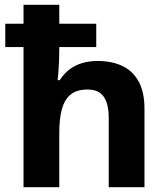

<svg xmlns="http://www.w3.org/2000/svg" viewBox="-20 -780 697 800"><path d="M227 -760V-681H381V-584H227V-575Q227 -535 224.5 -498Q222 -461 220 -446H229Q247 -474 270.5 -491.5Q294 -509 323.5 -517.5Q353 -526 387 -526Q446 -526 490 -505Q534 -484 558 -439.9Q582 -395.9 582 -326V0H433V-289Q433 -348.5 411.7 -377.7Q390.5 -407 345 -407Q299.9 -407 274.4 -386.1Q248.8 -365.2 237.9 -325.3Q227 -285.5 227 -227V0H78V-584H2V-681H78V-760Z"/></svg>

Font: Noto Sans Armenian
Style: Regular
Weight: 400
Designer: Monotype Design Team
Foundry: Monotype Imaging Inc.
Version: Version 2.007